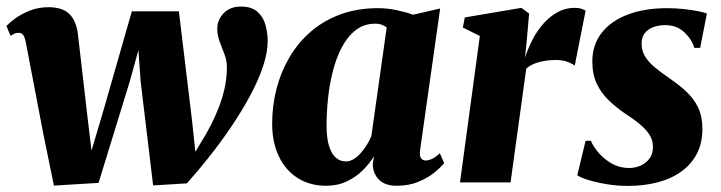

<svg xmlns="http://www.w3.org/2000/svg" viewBox="-24 -570 2252 600"><path d="M144.5 10 111 -153.5 56.5 -438.5Q53 -455.5 47.8 -461.5Q42.5 -467.5 34.5 -467.5Q26.5 -467.5 21.2 -465Q16 -462.5 9 -458L-4 -489Q5.5 -499 24.2 -512.8Q43 -526.5 69.5 -537Q96 -547.5 127 -547.5Q171.5 -547.5 193 -526Q214.5 -504.5 219.5 -463L250.5 -195L262 -99.5L298 -220.5L388 -534.5H535L576.5 -190L586.5 -95.5L621.5 -154Q638 -183.5 650 -210.8Q662 -238 669.8 -263Q677.5 -288 681.2 -312.2Q685 -336.5 685 -360.5Q685 -381 677.5 -400.5Q670 -420 662.5 -439.8Q655 -459.5 655 -480Q655 -508 675 -528.8Q695 -549.5 728.5 -549.5Q761.5 -549.5 779.8 -533.8Q798 -518 805 -494Q812 -470 812.5 -444.5Q813 -407.5 798.2 -363.2Q783.5 -319 757.8 -271.2Q732 -223.5 699.5 -175.2Q667 -127 631 -81.5Q595 -36 560 3L454.5 9.5L415.5 -315.5L408.5 -413.5L381.5 -315.5L284 1.5Z M1289 -102.5Q1286.5 -83.5 1291.5 -76Q1296.5 -68.5 1306.5 -68.5Q1315 -68.5 1325.5 -73.2Q1336 -78 1350.5 -91L1364 -60.5Q1354 -47.5 1333.5 -30.8Q1313 -14 1283.2 -1.8Q1253.5 10.5 1216 10.5Q1178.5 10.5 1159.8 -9Q1141 -28.5 1141 -57.5L1144.5 -81.5Q1132 -60.5 1110.8 -39Q1089.5 -17.5 1060.5 -3.5Q1031.5 10.5 995.5 10.5Q944 10.5 906 -13.8Q868 -38 847.2 -81.8Q826.5 -125.5 826.5 -183.5Q826.5 -240.5 840.5 -293.8Q854.5 -347 881.5 -392.5Q908.5 -438 948.5 -472.2Q988.5 -506.5 1041 -525.5Q1093.5 -544.5 1157 -544.5Q1187 -544.5 1216 -538.2Q1245 -532 1267 -524L1351.5 -543.5ZM1184.5 -484.5Q1179 -488.5 1170.2 -492.2Q1161.5 -496 1149 -496Q1113.5 -496 1087.8 -476Q1062 -456 1044.2 -422.2Q1026.5 -388.5 1016 -347Q1005.5 -305.5 1001 -261.5Q996.5 -217.5 996.5 -178Q996.5 -138 1004.5 -113Q1012.5 -88 1026 -76.8Q1039.5 -65.5 1057 -65.5Q1068 -65.5 1079 -71.5Q1090 -77.5 1100.5 -88.5Q1111 -99.5 1120.2 -113.8Q1129.5 -128 1136.5 -144.5Z M1413.5 0 1475.5 -457.5 1422.5 -484 1428.5 -515.5 1605.5 -545.5 1629.5 -527.5 1621.5 -436.5 1616.5 -390Q1626 -418.5 1640.2 -446.2Q1654.5 -474 1674.2 -496.2Q1694 -518.5 1718.5 -532Q1743 -545.5 1771.5 -545.5Q1785 -545.5 1793.8 -542.2Q1802.5 -539 1806 -536.5L1772 -364.5Q1769 -368.5 1752.8 -375.5Q1736.5 -382.5 1713.5 -382.5Q1699 -382.5 1685.5 -380.8Q1672 -379 1660 -375.8Q1648 -372.5 1638 -367.5Q1628 -362.5 1620.5 -355.5L1571.5 0Z M2164 -420.5H2145.5Q2139 -445.5 2115.2 -468.5Q2091.5 -491.5 2054 -491.5Q2035.5 -491.5 2018.5 -485.5Q2001.5 -479.5 1991.2 -466.8Q1981 -454 1981 -434Q1981 -412 1991.5 -394.2Q2002 -376.5 2021.8 -360Q2041.5 -343.5 2068.5 -325Q2098 -305 2121 -283.5Q2144 -262 2157.5 -234.2Q2171 -206.5 2171 -167.5Q2171 -123 2153.8 -89.8Q2136.5 -56.5 2105.2 -34Q2074 -11.5 2031.2 -0.2Q1988.5 11 1937 11Q1904.5 11 1871.5 5.5Q1838.5 0 1813.8 -7.8Q1789 -15.5 1780 -22.5L1806 -130H1822.5Q1830.5 -111 1847.8 -91.2Q1865 -71.5 1889 -58.2Q1913 -45 1942 -45Q1961 -45 1978 -52.5Q1995 -60 2005.8 -74.8Q2016.5 -89.5 2016.5 -110.5Q2016.5 -131.5 2006.2 -148Q1996 -164.5 1976.5 -181Q1957 -197.5 1927.5 -216.5Q1902 -234 1878.8 -256Q1855.5 -278 1841.2 -307.8Q1827 -337.5 1827 -378Q1827 -429.5 1855.8 -466.8Q1884.5 -504 1937 -524.2Q1989.5 -544.5 2061.5 -544.5Q2086 -544.5 2112 -541.8Q2138 -539 2158 -535Q2178 -531 2185 -527.5Z"/></svg>

Font: Merriweather 72pt Black
Style: Italic
Weight: 900
Italic angle: -7.8°
Version: Version 2.101